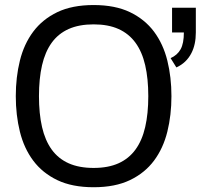

<svg xmlns="http://www.w3.org/2000/svg" viewBox="-20 -747 812 777"><path d="M43.9 -357.9Q43.9 -434.6 60.5 -501.7Q77.1 -568.8 114.5 -618.9Q151.9 -668.9 211.9 -697.8Q272 -726.6 358.9 -726.6Q445.8 -726.6 505.9 -697.8Q565.9 -668.9 603.3 -618.9Q640.6 -568.8 657.2 -501.7Q673.8 -434.6 673.8 -357.9Q673.8 -281.2 657.2 -214.1Q640.6 -147 603.3 -96.9Q565.9 -46.9 505.9 -18.1Q445.8 10.7 358.9 10.7Q272 10.7 211.9 -18.1Q151.9 -46.9 114.5 -96.9Q77.1 -147 60.5 -214.1Q43.9 -281.2 43.9 -357.9ZM137.7 -357.9Q137.7 -287.1 150.1 -232.9Q162.6 -178.7 189.2 -141.8Q215.8 -105 257.8 -86.2Q299.8 -67.4 358.9 -67.4Q418 -67.4 459.7 -86.2Q501.5 -105 528.3 -141.8Q555.2 -178.7 567.6 -232.9Q580.1 -287.1 580.1 -357.9Q580.1 -428.7 567.6 -482.9Q555.2 -537.1 528.3 -574Q501.5 -610.8 459.7 -629.6Q418 -648.4 358.9 -648.4Q299.8 -648.4 257.8 -629.6Q215.8 -610.8 189.2 -574Q162.6 -537.1 150.1 -482.9Q137.7 -428.7 137.7 -357.9ZM676.3 -615.7V-715.8H772.5V-615.7Q772.5 -566.4 754.4 -531.7Q734.4 -492.7 693.8 -474.1L670.4 -511.7Q697.8 -523.9 710.9 -547.6Q724.1 -571.3 724.1 -615.7Z"/></svg>

Font: Arian AMU
Style: Regular
Weight: 400
Designer: Ruben Hakobyan (Tarumian)
Foundry: Ruben Hakobyan (Tarumian)
Version: Version 4.003